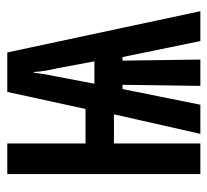

<svg xmlns="http://www.w3.org/2000/svg" viewBox="-42 -542 583 540"><g transform="rotate(-90 250.0 -271.5)"><path d="M31 0H117V-243H199L144 0H226L270 -219H282L279 0H353L350 -219H360L405 0H489L373 -543H262L214 -323H117V-543H31ZM285 -298 305 -403C310 -426 313 -443 316 -468H318C319 -446 324 -421 328 -405L348 -298Z"/></g></svg>

Font: Noto Sans Mono ExtraCondensed SemiBold
Style: Regular
Weight: 600
Width: 2
Designer: Monotype Design Team
Foundry: Monotype Imaging Inc.
Version: Version 2.014